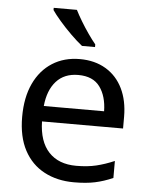

<svg xmlns="http://www.w3.org/2000/svg" viewBox="-54 -811 673 866"><g transform="rotate(5 282.0 -378.0)"><path d="M292 -546Q360 -546 410 -516Q460 -486 486.5 -431.5Q513 -377 513 -304V-251H146Q148 -160 192.5 -112.5Q237 -65 317 -65Q368 -65 407.5 -74.5Q447 -84 489 -102V-25Q448 -7 408 1.5Q368 10 313 10Q237 10 178.5 -21Q120 -52 87.5 -113Q55 -174 55 -264Q55 -352 84.5 -415Q114 -478 167.5 -512Q221 -546 292 -546ZM291 -474Q228 -474 191.5 -433.5Q155 -393 148 -321H421Q420 -389 389 -431.5Q358 -474 291 -474ZM259 -766Q270 -744 286.5 -716.5Q303 -689 321.5 -662.5Q340 -636 355 -618V-606H296Q273 -624 244 -652.5Q215 -681 190.5 -709.5Q166 -738 154 -756V-766Z"/></g></svg>

Font: Noto IKEA Arabic
Style: Regular
Weight: 400
Designer: Monotype Design Team
Foundry: Monotype Imaging Inc.
Version: Version 1.200